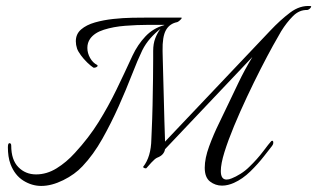

<svg xmlns="http://www.w3.org/2000/svg" viewBox="-20 -603 1046 633"><path d="M116 10Q85 10 57 -7.5Q29 -25 15 -61Q10 -74 8 -88.5Q6 -103 6 -117Q6 -131 11 -131Q17 -131 17 -123Q17 -76 40.5 -52Q64 -28 99 -28Q134 -28 166.5 -48Q199 -68 227 -99Q273 -149 305 -200.5Q337 -252 363.5 -306.5Q390 -361 417 -420Q434 -456 459.5 -483Q485 -510 521 -520L522 -521H467Q432 -521 393 -518Q354 -515 322.5 -505Q291 -495 277 -475Q268 -462 268 -445Q268 -428 277 -412Q286 -396 300 -389Q302 -387 302 -386Q302 -384 297.5 -381.5Q293 -379 288 -380Q280 -385 268 -396.5Q256 -408 246.5 -421Q237 -434 234 -443Q230 -455 230 -467Q230 -491 247.5 -506Q265 -521 293 -529Q321 -537 353.5 -540.5Q386 -544 416.5 -544.5Q447 -545 469 -545H577Q579 -545 579 -544Q579 -541 572.5 -535.5Q566 -530 564 -530Q539 -525 527 -503.5Q515 -482 516 -435Q516 -435 516.5 -413Q517 -391 518 -356Q519 -321 520 -281Q521 -241 522 -204Q523 -167 524 -142V-136L871 -502Q904 -537 936.5 -561.5Q969 -586 1004 -583Q1005 -583 1005.5 -582.5Q1006 -582 1006 -582Q1006 -579 1002 -575Q998 -571 993 -570Q967 -571 946 -550Q925 -529 907 -500Q898 -485 880 -452.5Q862 -420 839.5 -376Q817 -332 794 -283Q771 -234 751.5 -187Q732 -140 720 -101.5Q708 -63 708 -39Q708 -11 727 -11Q735 -11 744 -15Q757 -20 773 -30Q789 -40 802 -53Q828 -78 848 -104.5Q868 -131 872 -135Q875 -139 877 -139Q881 -139 881 -133Q881 -127 877 -122Q869 -112 850 -87.5Q831 -63 805.5 -38Q780 -13 751 0Q742 4 732 6.5Q722 9 712 9Q690 9 672.5 -4.5Q655 -18 655 -50Q655 -81 669.5 -120.5Q684 -160 702.5 -197.5Q721 -235 733 -261Q746 -288 766 -330Q786 -372 812 -415L524 -111Q523 -103 517 -95.5Q511 -88 498 -83Q491 -80 479 -67Q467 -54 463 -49Q463 -48 460 -48Q457 -48 454 -50Q451 -52 452 -53Q478 -86 479 -144L480 -168Q482 -210 483 -256.5Q484 -303 484.5 -343.5Q485 -384 485 -409.5Q485 -435 485 -435Q485 -459 492 -477Q499 -495 509 -508Q492 -495 476 -477Q460 -459 449 -437Q434 -406 415 -357Q396 -308 371.5 -253Q347 -198 317.5 -145.5Q288 -93 252 -55Q227 -28 188.5 -9Q150 10 116 10Z"/></svg>

Font: Italianno
Style: Regular
Weight: 400
Designer: Robert E. Leuschke
Foundry: Robert E. Leuschke
Version: Version 1.100; ttfautohint (v1.8.3)